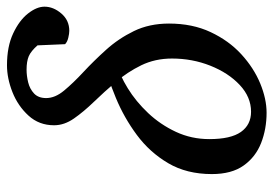

<svg xmlns="http://www.w3.org/2000/svg" viewBox="-150 -396 790 555"><g transform="rotate(90 245.5 -119.0)"><path d="M157.2 256.3Q103 256.3 65.2 238.5Q27.3 220.7 7.6 195.6Q-12.2 170.4 -12.2 147.9Q-12.2 122.1 7.6 99.1Q27.3 76.2 57.6 76.2Q65.4 76.2 77.6 79.1Q89.8 82 96.2 88.4L99.6 168Q116.2 187 131.1 193.4Q146 199.7 169.9 199.7Q187.5 199.7 206.5 195.1Q225.6 190.4 238.8 178Q252 165.5 252 143.1Q252 117.2 230.2 91.1Q208.5 64.9 176.5 35.2Q144.5 5.4 112.3 -30.3Q80.1 -65.9 58.3 -110.6Q36.6 -155.3 36.6 -211.9Q36.6 -279.8 61.3 -332.3Q85.9 -384.8 125.2 -420.9Q164.6 -457 209.5 -475.6Q254.4 -494.1 294.4 -494.1Q341.3 -494.1 381.8 -478.3Q422.4 -462.4 447 -427.7Q471.7 -393.1 471.7 -335.9Q471.7 -263.2 440.2 -209.7Q408.7 -156.2 358.6 -119.1Q308.6 -82 251.2 -58.3Q193.8 -34.7 141.6 -21L151.9 -60.5Q185.5 -69.3 223.6 -92.8Q261.7 -116.2 295.2 -151.6Q328.6 -187 349.6 -231.9Q370.6 -276.9 370.6 -328.6Q370.6 -390.6 349.9 -419.9Q329.1 -449.2 291.5 -449.2Q249 -449.2 214.1 -416.5Q179.2 -383.8 158.4 -331.5Q137.7 -279.3 137.7 -220.7Q137.7 -171.9 157.2 -131.8Q176.8 -91.8 205.6 -58.1Q234.4 -24.4 262.9 5.1Q291.5 34.7 311 62.7Q330.6 90.8 330.6 120.1Q330.6 163.6 302.7 194.1Q274.9 224.6 234.9 240.5Q194.8 256.3 157.2 256.3Z"/></g></svg>

Font: Charis
Style: Italic
Weight: 400
Italic angle: -11°
Designer: Walt Agee, Miriam Martin, Annie Olsen, Victor Gaultney, Lorna Priest, Alan Ward, Bob Hallissy, Martin Hosken, Sharon Cor
Foundry: SIL Global
Version: Version 7.000